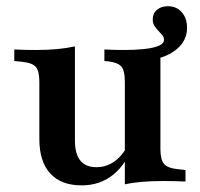

<svg xmlns="http://www.w3.org/2000/svg" viewBox="-20 -572 630 605"><path d="M454.8 -383.9 434.7 -416.9Q467.7 -421.8 482.3 -428.6Q496.8 -435.5 496.8 -446.8Q496.8 -454.8 491.5 -461.3Q486.3 -467.7 479.4 -474.6Q472.6 -481.5 466.9 -489.9Q461.3 -498.4 461.3 -510.5Q461.3 -529.8 474.6 -541.1Q487.9 -552.4 508.9 -552.4Q536.3 -552.4 552.8 -533.5Q569.4 -514.5 569.4 -483.9Q569.4 -444.4 537.1 -417.3Q504.8 -390.3 454.8 -383.9ZM216.1 -416.1V-208.1H104V-314.5Q104 -348.4 92.7 -361.3Q81.5 -374.2 48.4 -377.4L25 -379.8V-416.1Q41.9 -415.3 57.7 -414.9Q73.4 -414.5 92.7 -414.5Q129.8 -414.5 160.1 -417.3Q190.3 -420.2 216.1 -425.8ZM216.1 -208.1V-128.2Q216.1 -87.1 233.1 -66.1Q250 -45.2 283.9 -45.2Q320.2 -45.2 348.4 -69.4Q376.6 -93.5 397.6 -144.4L405.6 -128.2Q379 -55.6 337.1 -21.8Q295.2 12.1 237.1 12.1Q172.6 12.1 138.3 -25.4Q104 -62.9 104 -133.9V-208.1ZM373.4 0V-208.1H485.5V-102.4Q485.5 -68.5 497.2 -55.2Q508.9 -41.9 541.9 -38.7L564.5 -36.3V0Q547.6 -0.8 531.9 -1.2Q516.1 -1.6 496.8 -1.6Q459.7 -1.6 429.4 0.8Q399.2 3.2 373.4 8.9ZM485.5 -416.1V-208.1H373.4V-314.5Q373.4 -348.4 363.3 -361.3Q353.2 -374.2 324.2 -378.2L308.9 -379.8V-416.1Q325.8 -415.3 339.9 -414.9Q354 -414.5 370.2 -414.5Q404 -414.5 432.3 -417.3Q460.5 -420.2 485.5 -425.8Z"/></svg>

Font: Playfair 9pt
Style: Bold
Weight: 700
Designer: Claus Eggers Sørensen
Foundry: Claus Eggers Sørensen
Version: Version 2.203